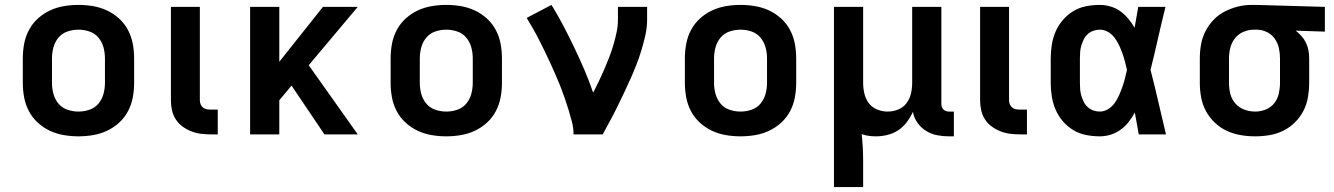

<svg xmlns="http://www.w3.org/2000/svg" viewBox="-20 -548 5440 783"><path d="M300 8Q270 8 240.5 3Q211 -2 184 -14.5Q157 -27 134.5 -47.5Q112 -68 98 -94.5Q84 -121 78.5 -150.5Q73 -180 73 -210V-310Q73 -340 78.5 -369.5Q84 -399 98 -425.5Q112 -452 134.5 -472.5Q157 -493 184 -505.5Q211 -518 240.5 -523Q270 -528 300 -528Q330 -528 359.5 -523Q389 -518 416 -505.5Q443 -493 465.5 -472.5Q488 -452 502 -425.5Q516 -399 521.5 -369.5Q527 -340 527 -310V-210Q527 -180 521.5 -150.5Q516 -121 502 -94.5Q488 -68 465.5 -47.5Q443 -27 416 -14.5Q389 -2 359.5 3Q330 8 300 8ZM300 -93Q323 -93 345 -100.5Q367 -108 381.5 -125.5Q396 -143 402 -165Q408 -187 408 -210V-310Q408 -333 402 -355Q396 -377 381.5 -394.5Q367 -412 345 -419.5Q323 -427 300 -427Q277 -427 255 -419.5Q233 -412 218.5 -394.5Q204 -377 198 -355Q192 -333 192 -310V-210Q192 -187 198 -165Q204 -143 218.5 -125.5Q233 -108 255 -100.5Q277 -93 300 -93Z M840 0Q819 0 799 -2.5Q779 -5 760 -12.5Q741 -20 724.5 -32Q708 -44 697 -61Q686 -78 681.5 -98Q677 -118 677 -139V-520H795V-139Q795 -130 798.5 -122Q802 -114 808.5 -109Q815 -104 823 -102.5Q831 -101 840 -101H868V0Z M1303 0 1169 -199 1119 -139V0H1000V-520H1119V-296L1297 -520H1439L1239 -282L1439 0Z M1800 8Q1770 8 1740.5 3Q1711 -2 1684 -14.5Q1657 -27 1634.5 -47.5Q1612 -68 1598 -94.5Q1584 -121 1578.5 -150.5Q1573 -180 1573 -210V-310Q1573 -340 1578.5 -369.5Q1584 -399 1598 -425.5Q1612 -452 1634.5 -472.5Q1657 -493 1684 -505.5Q1711 -518 1740.5 -523Q1770 -528 1800 -528Q1830 -528 1859.5 -523Q1889 -518 1916 -505.5Q1943 -493 1965.5 -472.5Q1988 -452 2002 -425.5Q2016 -399 2021.5 -369.5Q2027 -340 2027 -310V-210Q2027 -180 2021.5 -150.5Q2016 -121 2002 -94.5Q1988 -68 1965.5 -47.5Q1943 -27 1916 -14.5Q1889 -2 1859.5 3Q1830 8 1800 8ZM1800 -93Q1823 -93 1845 -100.5Q1867 -108 1881.5 -125.5Q1896 -143 1902 -165Q1908 -187 1908 -210V-310Q1908 -333 1902 -355Q1896 -377 1881.5 -394.5Q1867 -412 1845 -419.5Q1823 -427 1800 -427Q1777 -427 1755 -419.5Q1733 -412 1718.5 -394.5Q1704 -377 1698 -355Q1692 -333 1692 -310V-210Q1692 -187 1698 -165Q1704 -143 1718.5 -125.5Q1733 -108 1755 -100.5Q1777 -93 1800 -93Z M2319 0Q2319 -26 2312.5 -51Q2306 -76 2298.5 -100.5Q2291 -125 2282.5 -149.5Q2274 -174 2264.5 -198Q2255 -222 2244.5 -245.5Q2234 -269 2223.5 -292.5Q2213 -316 2201.5 -339Q2190 -362 2178.5 -385Q2167 -408 2154 -430.5Q2141 -453 2128 -475L2229 -528Q2255 -486 2278 -442Q2301 -398 2322.5 -353Q2344 -308 2363.5 -262.5Q2383 -217 2399 -170Q2411 -193 2422.5 -217Q2434 -241 2444.5 -265.5Q2455 -290 2464.5 -314.5Q2474 -339 2481.5 -364.5Q2489 -390 2494.5 -416Q2500 -442 2500 -468V-520H2619V-468Q2619 -436 2612 -405Q2605 -374 2596 -344Q2587 -314 2575.5 -284.5Q2564 -255 2551 -226Q2538 -197 2524.5 -168.5Q2511 -140 2497 -111.5Q2483 -83 2468 -55.5Q2453 -28 2438 0Z M3000 8Q2970 8 2940.5 3Q2911 -2 2884 -14.5Q2857 -27 2834.5 -47.5Q2812 -68 2798 -94.5Q2784 -121 2778.5 -150.5Q2773 -180 2773 -210V-310Q2773 -340 2778.5 -369.5Q2784 -399 2798 -425.5Q2812 -452 2834.5 -472.5Q2857 -493 2884 -505.5Q2911 -518 2940.5 -523Q2970 -528 3000 -528Q3030 -528 3059.5 -523Q3089 -518 3116 -505.5Q3143 -493 3165.5 -472.5Q3188 -452 3202 -425.5Q3216 -399 3221.5 -369.5Q3227 -340 3227 -310V-210Q3227 -180 3221.5 -150.5Q3216 -121 3202 -94.5Q3188 -68 3165.5 -47.5Q3143 -27 3116 -14.5Q3089 -2 3059.5 3Q3030 8 3000 8ZM3000 -93Q3023 -93 3045 -100.5Q3067 -108 3081.5 -125.5Q3096 -143 3102 -165Q3108 -187 3108 -210V-310Q3108 -333 3102 -355Q3096 -377 3081.5 -394.5Q3067 -412 3045 -419.5Q3023 -427 3000 -427Q2977 -427 2955 -419.5Q2933 -412 2918.5 -394.5Q2904 -377 2898 -355Q2892 -333 2892 -310V-210Q2892 -187 2898 -165Q2904 -143 2918.5 -125.5Q2933 -108 2955 -100.5Q2977 -93 3000 -93Z M3381 215V-520H3500V-210Q3500 -188 3505 -166.5Q3510 -145 3523 -127.5Q3536 -110 3557 -101.5Q3578 -93 3600 -93Q3622 -93 3643 -101.5Q3664 -110 3677 -127.5Q3690 -145 3695 -166.5Q3700 -188 3700 -210V-520H3819V-124Q3819 -118 3821 -112Q3823 -106 3827.5 -101.5Q3832 -97 3838 -95Q3844 -93 3850 -93H3870V8H3850Q3826 8 3802 3.5Q3778 -1 3757 -14Q3736 -27 3721.5 -47.5Q3707 -68 3703 -92Q3693 -70 3678.5 -50.5Q3664 -31 3644 -17.5Q3624 -4 3600 2Q3576 8 3552 8Q3537 8 3522.5 6Q3508 4 3494 -1Q3497 26 3498.5 53Q3500 80 3500 107V215Z M4140 0Q4119 0 4099 -2.5Q4079 -5 4060 -12.5Q4041 -20 4024.5 -32Q4008 -44 3997 -61Q3986 -78 3981.5 -98Q3977 -118 3977 -139V-520H4095V-139Q4095 -130 4098.5 -122Q4102 -114 4108.5 -109Q4115 -104 4123 -102.5Q4131 -101 4140 -101H4168V0Z M4465 8Q4437 8 4409 2.5Q4381 -3 4357 -17.5Q4333 -32 4314.5 -53.5Q4296 -75 4285 -100.5Q4274 -126 4269.5 -154Q4265 -182 4265 -210V-310Q4265 -338 4269.5 -366Q4274 -394 4285 -419.5Q4296 -445 4314.5 -466.5Q4333 -488 4357 -502.5Q4381 -517 4409 -522.5Q4437 -528 4465 -528Q4487 -528 4509 -521.5Q4531 -515 4549 -502Q4567 -489 4581.5 -471.5Q4596 -454 4607 -435Q4611 -456 4614.5 -477.5Q4618 -499 4622 -520H4733Q4717 -456 4702.5 -391.5Q4688 -327 4672 -263Q4689 -198 4704 -132Q4719 -66 4735 0H4624Q4620 -22 4616 -44.5Q4612 -67 4608 -89Q4597 -69 4583 -51Q4569 -33 4550.5 -19.5Q4532 -6 4510 1Q4488 8 4465 8ZM4465 -93Q4483 -93 4499 -103Q4515 -113 4525.5 -127.5Q4536 -142 4543.5 -159Q4551 -176 4557 -193Q4563 -210 4567.5 -227.5Q4572 -245 4576 -263Q4572 -280 4567.5 -297.5Q4563 -315 4557 -331.5Q4551 -348 4543.5 -364Q4536 -380 4525 -394.5Q4514 -409 4498.5 -418Q4483 -427 4465 -427Q4452 -427 4439 -422.5Q4426 -418 4416 -409Q4406 -400 4400 -388Q4394 -376 4390 -363Q4386 -350 4385 -336.5Q4384 -323 4384 -310V-210Q4384 -197 4385 -183.5Q4386 -170 4390 -157Q4394 -144 4400 -132Q4406 -120 4416 -111Q4426 -102 4439 -97.5Q4452 -93 4465 -93Z M5099 8Q5069 8 5039.5 3Q5010 -2 4983 -14.5Q4956 -27 4934 -48Q4912 -69 4898 -95Q4884 -121 4878.5 -150.5Q4873 -180 4873 -210V-310Q4873 -339 4878 -367Q4883 -395 4896 -420.5Q4909 -446 4929 -467Q4949 -488 4974.5 -501Q5000 -514 5027.5 -521Q5055 -528 5084 -528H5100L5383 -520V-419L5264 -423Q5277 -413 5288 -400.5Q5299 -388 5306 -373.5Q5313 -359 5316 -342.5Q5319 -326 5319 -310V-210Q5319 -181 5314 -151.5Q5309 -122 5295.5 -96Q5282 -70 5261 -49Q5240 -28 5213.5 -15Q5187 -2 5158 3Q5129 8 5099 8ZM5099 -93Q5121 -93 5142 -101.5Q5163 -110 5176.5 -127Q5190 -144 5195 -166Q5200 -188 5200 -210V-310Q5200 -331 5195.5 -351.5Q5191 -372 5179 -389.5Q5167 -407 5148 -416.5Q5129 -426 5108 -427H5093Q5071 -427 5050.5 -418Q5030 -409 5016.5 -392Q5003 -375 4997.5 -353.5Q4992 -332 4992 -310V-210Q4992 -187 4997.5 -165Q5003 -143 5018 -126Q5033 -109 5054.5 -101Q5076 -93 5099 -93Z"/></svg>

Font: Iosevka Aile
Style: Bold
Weight: 700
Designer: Belleve Invis
Foundry: Belleve Invis
Version: Version 28.0.1; ttfautohint (v1.8.4)